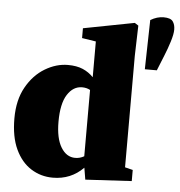

<svg xmlns="http://www.w3.org/2000/svg" viewBox="-54 -809 822 877"><g transform="rotate(5 357.0 -371.0)"><path d="M224 -241Q224 -165 249 -124Q274 -83 314 -83Q336 -83 355 -94V-398Q339 -407 318 -407Q277 -407 250.5 -365.5Q224 -324 224 -241ZM369 12 360 -42Q303 16 220 16Q165 16 120 -12.5Q75 -41 48.5 -97.5Q22 -154 22 -239Q22 -323 55 -382Q88 -441 139.5 -472Q191 -503 245 -503Q285 -503 313 -491Q341 -479 362 -457V-621L298 -631V-676L532 -721L549 -710L545 -571V-60L581 -51V0ZM661 -758Q693 -758 703.5 -743.5Q714 -729 714 -706Q714 -685 703 -650Q692 -615 680 -586L651 -514H596L601 -740Q631 -758 661 -758Z"/></g></svg>

Font: Source Serif 4 Black
Style: Regular
Weight: 900
Designer: Frank Grießhammer
Foundry: Adobe
Version: Version 4.005;hotconv 1.1.0;makeotfexe 2.6.0